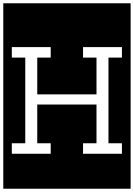

<svg xmlns="http://www.w3.org/2000/svg" viewBox="-32 -937 816 1170"><path d="M-12 213V-917H764V213ZM474 0H711V-64H629V-586H711V-650H474V-586H556V-362H195V-586H277V-650H40V-586H122V-64H40V0H277V-64H195V-300H556V-64H474Z"/></svg>

Font: Zilla Slab Highlight Regular
Style: Regular
Weight: 400
Designer: Typotheque Type Foundry
Foundry: Typotheque type foundry
Version: Version 1.1; 2017; ttfautohint (v1.6)